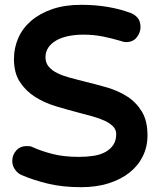

<svg xmlns="http://www.w3.org/2000/svg" viewBox="-20 -748 656 798"><path d="M31 -79Q31 -104 47.5 -122.5Q64 -141 92 -141Q99 -141 105 -140Q111 -139 119 -135Q152 -120 198.5 -108Q245 -96 308 -96Q341 -96 369.5 -100.5Q398 -105 418.5 -116.5Q439 -128 451 -146Q463 -164 463 -191Q463 -209 450 -222.5Q437 -236 415.5 -246Q394 -256 365.5 -264Q337 -272 306 -280Q260 -292 212 -306.5Q164 -321 125.5 -345.5Q87 -370 62.5 -407.5Q38 -445 38 -503Q38 -549 56 -590Q74 -631 109.5 -661.5Q145 -692 197 -710Q249 -728 317 -728Q377 -728 429 -719Q481 -710 523 -694Q538 -689 551 -675Q564 -661 564 -635Q564 -613 548.5 -593Q533 -573 504 -573Q499 -573 492.5 -574.5Q486 -576 481 -578Q448 -588 409 -596Q370 -604 327 -604Q293 -604 264 -598Q235 -592 214 -580Q193 -568 181 -550.5Q169 -533 169 -510Q169 -487 182.5 -471Q196 -455 218.5 -444Q241 -433 270.5 -425Q300 -417 332 -409Q378 -398 424.5 -384.5Q471 -371 508.5 -347Q546 -323 569.5 -284.5Q593 -246 593 -185Q593 -138 573.5 -98.5Q554 -59 518 -30.5Q482 -2 431 14Q380 30 317 30Q239 30 178 15Q117 0 71 -20Q55 -26 43 -42.5Q31 -59 31 -79Z"/></svg>

Font: Varela Round Precious
Style: Bold
Weight: 700
Version: Version 1.000